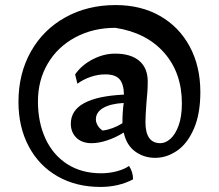

<svg xmlns="http://www.w3.org/2000/svg" viewBox="-20 -615 866 759"><path d="M53 -212Q53 -324 102 -411Q151 -498 238.5 -546.5Q326 -595 437 -595Q537 -595 612.5 -552Q688 -509 730 -431Q772 -353 772 -251Q772 -164 746 -105Q720 -46 679 -18.5Q638 9 594 9Q549 9 514.5 -16Q480 -41 469 -91Q437 -71 403.5 -60Q370 -49 342 -49Q304 -49 282 -70.5Q260 -92 260 -126Q260 -231 470 -241Q469 -284 452 -302.5Q435 -321 396 -321Q367 -321 338 -311Q309 -301 286 -284L277 -321Q303 -358 346.5 -380.5Q390 -403 435 -403Q497 -403 530.5 -374.5Q564 -346 564 -293Q564 -255 559 -210Q555 -156 555 -132Q555 -49 614 -49Q634 -49 653.5 -66Q673 -83 686 -118.5Q699 -154 699 -206Q699 -327 629 -406.5Q559 -486 436 -505Q348 -505 278 -467.5Q208 -430 169 -364Q130 -298 130 -214Q130 -132 159.5 -67.5Q189 -3 245.5 33.5Q302 70 380 70Q412 70 442 62Q472 54 490 41Q506 65 506 94Q449 124 377 124Q281 124 207.5 82Q134 40 93.5 -36.5Q53 -113 53 -212ZM464 -128Q464 -172 469 -208Q416 -205 387.5 -188Q359 -171 359 -143Q359 -131 366.5 -118.5Q374 -106 386 -99Q426 -104 464 -128Z"/></svg>

Font: Mirza Medium
Style: Regular
Weight: 500
Designer: Arabic design by Kourosh Beigpour, Latin design by Eduardo Tunni, engineering by Lasse Fister
Version: Version 1.0010g